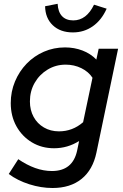

<svg xmlns="http://www.w3.org/2000/svg" viewBox="-20 -763 638 995"><path d="M252.3 211.3Q193 211.3 132 192Q71 172.7 25.3 138.7L74.7 62Q118.7 92 162.3 107.7Q206 123.3 249 123.3Q357 123.3 379.7 17.3L390 -32.3Q330.3 5.3 260.3 5.3Q196.3 5.3 145.3 -25.3Q94.3 -56 65 -108.8Q35.7 -161.7 35.7 -228.7Q35.7 -288.3 57.7 -340.8Q79.7 -393.3 118 -433Q156.3 -472.7 207.5 -495Q258.7 -517.3 317 -517.3Q365 -517.3 407.2 -501.3Q449.3 -485.3 479.3 -454.3L491.3 -510.3H592L479.7 28Q461 117 402.7 164.2Q344.3 211.3 252.3 211.3ZM285.7 -82.3Q356.3 -82.3 410.7 -129.7L459.3 -360Q439 -391.3 401.7 -409.7Q364.3 -428 320.3 -428Q269 -428 226.7 -402.3Q184.3 -376.7 159.7 -333.7Q135 -290.7 135 -237.3Q135 -192.3 154.2 -157.3Q173.3 -122.3 207.7 -102.3Q242 -82.3 285.7 -82.3ZM357.7 -595Q292.7 -595 253.7 -632Q214.7 -669 213.7 -730.7L278.7 -743.3Q280.7 -701.3 301.5 -679.3Q322.3 -657.3 359.7 -657.3Q428 -657.3 467.3 -738.7L532.7 -718Q506.3 -658.7 460.8 -626.8Q415.3 -595 357.7 -595Z"/></svg>

Font: Red Hat Display VF
Style: Italic
Weight: 300
Italic angle: -12°
Designer: Pentagram, MCKL
Foundry: Pentagram, MCKL
Version: Version 1.010